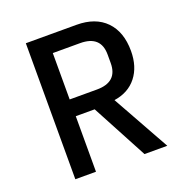

<svg xmlns="http://www.w3.org/2000/svg" viewBox="-126 -812 891 926"><g transform="rotate(-20 320.0 -349.0)"><path d="M211 0H105V-698H365Q462 -698 515.5 -643Q569 -588 569 -490Q569 -409 528 -357Q487 -305 413 -294L577 0H460L308 -285H211ZM351 -371Q457 -371 457 -468V-512Q457 -609 351 -609H211V-371Z"/></g></svg>

Font: Writer Medium
Style: Regular
Weight: 500
Monospace: yes
Designer: Mike Abbink, Paul van der Laan, Pieter van Rosmalen
Foundry: Bold Monday
Version: Version 2.001 2020